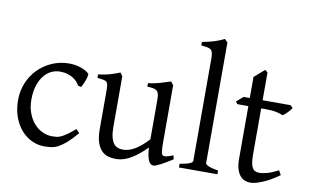

<svg xmlns="http://www.w3.org/2000/svg" viewBox="-78 -912 1738 1080"><g transform="rotate(10 791.0 -371.5)"><path d="M410.2 -92.8Q378.4 -55.2 354.2 -33.9Q330.1 -12.7 309.6 -1.7Q289.1 9.3 269.5 12Q250 14.6 227.1 14.6Q191.4 14.6 157.5 -1.2Q123.5 -17.1 97.2 -46.9Q70.8 -76.7 54.9 -119.6Q39.1 -162.6 39.1 -216.8Q39.1 -269.5 58.3 -315.4Q77.6 -361.3 111.1 -395.3Q144.5 -429.2 189.9 -449Q235.4 -468.8 288.1 -468.8Q304.2 -468.8 321 -466.1Q337.9 -463.4 353.3 -458.3Q368.7 -453.1 381.6 -446Q394.5 -439 402.8 -430.2Q403.8 -424.3 401.4 -413.6Q398.9 -402.8 394.5 -390.9Q390.1 -378.9 384.8 -367.9Q379.4 -356.9 375 -350.1L356.9 -355Q353 -363.8 344.2 -374Q335.4 -384.3 321.5 -393.6Q307.6 -402.8 288.3 -408.9Q269 -415 244.1 -415Q218.3 -415 194.6 -403.6Q170.9 -392.1 152.6 -369.1Q134.3 -346.2 123.3 -312Q112.3 -277.8 112.3 -231.9Q112.3 -190.4 124.8 -156.5Q137.2 -122.6 158 -98.6Q178.7 -74.7 205.8 -61.8Q232.9 -48.8 262.2 -48.8Q275.9 -48.8 287.6 -50Q299.3 -51.3 313.2 -57.6Q327.1 -64 345.5 -76.7Q363.8 -89.4 391.1 -112.8Z M959 -40Q940.9 -28.3 924.3 -18.3Q907.7 -8.3 893.6 -1Q879.4 6.3 868.7 10.5Q857.9 14.6 852.1 14.6Q835 14.6 824.2 -8.1Q813.5 -30.8 810.5 -81.1Q780.3 -50.8 755.1 -32Q730 -13.2 708.7 -2.9Q687.5 7.3 669.7 11Q651.9 14.6 636.2 14.6Q613.3 14.6 592.3 8.3Q571.3 2 555.2 -14.9Q539.1 -31.7 529.5 -61Q520 -90.3 520 -136.2V-347.2Q520 -370.6 518.6 -383.5Q517.1 -396.5 511 -403.1Q504.9 -409.7 492.2 -412.1Q479.5 -414.6 457 -417V-436.5Q474.6 -438.5 490 -441.4Q505.4 -444.3 519.8 -448.2Q534.2 -452.1 548.8 -457.3Q563.5 -462.4 579.6 -468.8L593.3 -449.7V-163.1Q593.3 -128.9 598.4 -106Q603.5 -83 613 -69.3Q622.6 -55.7 636.5 -49.8Q650.4 -43.9 668 -43.9Q683.6 -43.9 700 -48.6Q716.3 -53.2 733.6 -63.2Q751 -73.2 770 -89.1Q789.1 -105 810.5 -127.9V-347.2Q810.5 -369.1 808.3 -382.3Q806.2 -395.5 798.8 -402.8Q791.5 -410.2 778.1 -413.1Q764.6 -416 742.2 -417V-436.5Q777.3 -440.9 809.6 -450.2Q841.8 -459.5 869.1 -468.8L883.8 -449.7V-124Q883.8 -93.8 886 -74.7Q888.2 -55.7 895 -50.8Q900.9 -46.9 915 -49.1Q929.2 -51.3 954.1 -62Z M996.1 0V-21Q1017.1 -24.4 1031.2 -28.1Q1045.4 -31.7 1053.7 -35.4Q1062 -39.1 1065.7 -43Q1069.3 -46.9 1069.3 -50.8V-632.8Q1069.3 -654.8 1066.4 -667Q1063.5 -679.2 1055.7 -685.3Q1047.9 -691.4 1034.7 -693.6Q1021.5 -695.8 1001 -698.2V-717.8Q1036.1 -724.6 1065.4 -732.9Q1094.7 -741.2 1125 -756.8L1142.6 -740.2V-50.8Q1142.6 -43.5 1159.2 -35.6Q1175.8 -27.8 1215.8 -21V0Z M1567.9 -57.1Q1543.9 -39.6 1520.5 -26.1Q1497.1 -12.7 1475.8 -3.7Q1454.6 5.4 1436.5 10Q1418.5 14.6 1405.8 14.6Q1388.7 14.6 1373.3 8.3Q1357.9 2 1346.2 -12.5Q1334.5 -26.9 1327.6 -50.3Q1320.8 -73.7 1320.8 -107.9V-407.7H1257.8L1247.6 -421.4L1285.6 -454.1H1320.8V-574.2L1378.9 -625L1394 -612.8V-454.1H1553.7L1567.9 -439.9Q1563.5 -433.1 1556.9 -425.3Q1550.3 -417.5 1543.5 -410.6Q1536.6 -403.8 1530 -398.2Q1523.4 -392.6 1518.6 -390.6Q1506.8 -396.5 1482.9 -402.1Q1459 -407.7 1419.4 -407.7H1394V-149.9Q1394 -120.6 1396.7 -101.1Q1399.4 -81.5 1405.8 -70.1Q1412.1 -58.6 1422.1 -53.7Q1432.1 -48.8 1446.8 -48.8Q1463.9 -48.8 1489.7 -55.7Q1515.6 -62.5 1553.7 -82Z"/></g></svg>

Font: Gentium Plus Viet
Style: Regular
Weight: 400
Designer: J. Victor Gaultney, Annie Olsen, Iska Routamaa, Becca Hirsbrunner
Foundry: SIL International
Version: Version 5.000